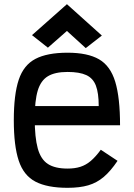

<svg xmlns="http://www.w3.org/2000/svg" viewBox="-20 -884 640 918"><path d="M303 14Q206 14 149.5 -15.5Q93 -45 69.5 -116Q46 -187 46 -309Q46 -432 69.5 -502.5Q93 -573 149.5 -602.5Q206 -632 303 -632Q399 -632 453.5 -600.5Q508 -569 531 -493Q554 -417 554 -285H75V-377H452Q452 -439 438.5 -474.5Q425 -510 392.5 -525Q360 -540 303 -540Q243 -540 209 -519.5Q175 -499 160.5 -451Q146 -403 146 -318Q146 -227 160.5 -174.5Q175 -122 209 -100Q243 -78 303 -78Q338 -78 364.5 -86.5Q391 -95 414 -114.5Q437 -134 462 -168L542 -115Q509 -66 476 -38Q443 -10 402 2Q361 14 303 14ZM390 -654 300 -736 209 -656 133 -716 300 -864 467 -714Z"/></svg>

Font: Victor Mono
Style: Bold
Weight: 700
Monospace: yes
Designer: Rune Bjørnerås
Version: Version 1.561;gftools[0.9.30]